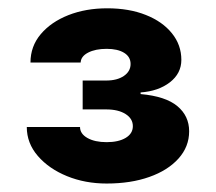

<svg xmlns="http://www.w3.org/2000/svg" viewBox="-20 -865 515 458"><path d="M234.4 -427.2Q183.1 -427.2 139.9 -444.8Q96.7 -462.4 70.3 -492.9Q43.9 -523.4 43.9 -562H170.9Q170.9 -545.9 188.5 -535.9Q206.1 -525.9 234.4 -525.9Q262.7 -525.9 279.8 -536.1Q296.9 -546.4 296.9 -564Q296.9 -582 279.5 -593Q262.2 -604 233.4 -604H177.2V-672.9H233.4Q259.3 -672.9 275.4 -683.8Q291.5 -694.8 291.5 -712.4Q291.5 -729.5 276.1 -739Q260.7 -748.5 234.4 -748.5Q207.5 -748.5 190.2 -739.5Q172.9 -730.5 172.4 -715.8H52.7Q52.7 -754.4 77.1 -783.4Q101.6 -812.5 143.1 -828.9Q184.6 -845.2 235.8 -845.2Q288.1 -845.2 327.9 -829.3Q367.7 -813.5 390.1 -785.6Q412.6 -757.8 412.6 -722.2Q412.6 -689.9 385.3 -668.7Q357.9 -647.5 315.4 -644.5V-640.6Q375 -635.3 403.1 -611.8Q431.2 -588.4 431.2 -551.8Q431.2 -515.1 405.8 -486.8Q380.4 -458.5 336.2 -442.9Q292 -427.2 234.4 -427.2Z"/></svg>

Font: Inter 16pt ExtraBold
Style: Regular
Weight: 800
Version: Version 4.001;git-66647c0bb